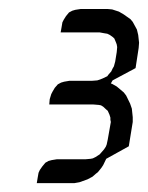

<svg xmlns="http://www.w3.org/2000/svg" viewBox="-20 -603 330 428"><path d="M62 -194.8 64 -207 65.9 -217.8 68.8 -224.1 74.2 -231.9 81.1 -240.2 87.9 -244.1 95.2 -246.1 106.9 -248H170.9L182.1 -249L187 -250L192.9 -252.9L202.1 -258.8L205.1 -262.2L211.9 -270L215.8 -275.9L217.8 -280.8L220.2 -292L227.1 -331.1L226.1 -335.9V-340.8L224.1 -347.2L220.2 -356L216.8 -358.9L210 -365.2L205.1 -368.2L200.2 -369.1L188 -370.1H89.8L90.8 -381.8L94.2 -393.1L97.2 -398.9L102.1 -407.2L108.9 -415L116.2 -418.9L123 -420.9L134.8 -422.9H185.1L196.8 -423.8L203.1 -425.8L209 -428.2L219.2 -433.1L221.2 -436L228 -443.8L231 -450.2L233.9 -455.1L236.8 -465.8L240.2 -486.8L241.2 -498L240.2 -503.9L238.8 -507.8L234.9 -517.1L231.9 -520L225.1 -524.9L219.2 -527.8L212.9 -528.8L202.1 -530.8H115.2L117.2 -542L119.1 -553.2L122.1 -559.1L127 -566.9L133.8 -575.2L141.1 -579.1L147.9 -581.1L160.2 -583H219.2L230 -582L245.1 -577.1L255.9 -570.8L271 -560.1L275.9 -554.2L285.2 -537.1L288.1 -524.9L290 -507.8L289.1 -496.1L282.2 -451.2L231 -423.8L227.1 -417L230 -416L240.2 -410.2L255.9 -397L261.2 -390.1L270 -372.1L273.9 -360.8L275.9 -341.8V-331.1L267.1 -276.9L216.8 -249L210 -234.9L206.1 -229L198.2 -219.2L193.8 -215.8L186 -209L174.8 -203.1L157.2 -196.8L146 -194.8Z"/></svg>

Font: Petahja
Style: Italic
Weight: 400
Designer: T. Christopher White
Version: Version 1.1